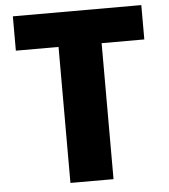

<svg xmlns="http://www.w3.org/2000/svg" viewBox="-56 -833 807 919"><g transform="rotate(-5 347.5 -374.0)"><path d="M40 -618.2V-783.2H657.2V-618.2H452.1V35.2H245.1V-618.2Z"/></g></svg>

Font: GenEi M Gothic v2 Black
Style: Regular
Weight: 900
Version: Version 2.0